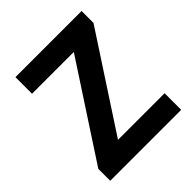

<svg xmlns="http://www.w3.org/2000/svg" viewBox="-200 -877 1014 1014"><g transform="rotate(-45 306.5 -370.5)"><path d="M43 0H573V-124H225L570 -652V-741H76V-617H388L43 -89Z"/></g></svg>

Font: Noto Sans Mono CJK HK
Style: Bold
Weight: 700
Designer: Ryoko NISHIZUKA 西塚涼子 (kana, bopomofo & ideographs); Paul D. Hunt (Latin, Greek & Cyrillic); Sandoll Communications 산돌커뮤니
Foundry: Adobe
Version: Version 2.004;hotconv 1.0.118;makeotfexe 2.5.65603